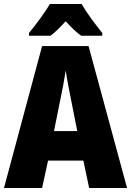

<svg xmlns="http://www.w3.org/2000/svg" viewBox="-20 -947 660 967"><path d="M391 -927H231C210 -889 156 -816 126 -781V-767H234C257 -783 280 -807 311 -840C340 -808 364 -784 389 -767H495V-781C457 -828 417 -882 391 -927ZM429 0H620L426 -715H192L0 0H192L222 -138H400ZM340 -434 369 -287H252L282 -436C293 -487 305 -551 311 -592C317 -549 330 -483 340 -434Z"/></svg>

Font: Noto Sans Sinhala Condensed Black
Style: Regular
Weight: 900
Width: 3
Designer: Jelle Bosma - Monotype Design Team
Foundry: Monotype Imaging Inc.
Version: Version 2.006